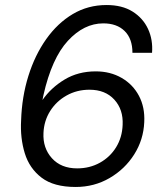

<svg xmlns="http://www.w3.org/2000/svg" viewBox="-20 -732 661 764"><path d="M281 12Q194 12 145.5 -25Q97 -62 78.5 -122.5Q60 -183 64 -253Q67 -347 93 -430Q119 -513 164 -576.5Q209 -640 269.5 -676Q330 -712 404 -712Q466 -712 507.5 -686Q549 -660 569 -617Q589 -574 585 -522H507Q507 -578 476 -608.5Q445 -639 391 -639Q314 -639 250 -569.5Q186 -500 153 -354Q152 -349 151 -344Q150 -339 149 -334Q183 -383 237 -415.5Q291 -448 361 -448Q419 -448 464 -422Q509 -396 533 -350.5Q557 -305 554 -246Q551 -176 514 -117.5Q477 -59 416 -23.5Q355 12 281 12ZM287 -62Q337 -62 377.5 -84.5Q418 -107 442 -146Q466 -185 468 -235Q471 -296 435 -335.5Q399 -375 336 -375Q286 -375 245 -352Q204 -329 179.5 -290Q155 -251 153 -203Q150 -143 186.5 -102.5Q223 -62 287 -62Z"/></svg>

Font: DM Sans Italic
Style: Regular
Weight: 400
Italic angle: -10°
Designer: Colophon Foundry, Jonny Pinhorn
Foundry: Colophon Foundry
Version: Version 4.004; ttfautohint (v1.8.4.7-5d5b)